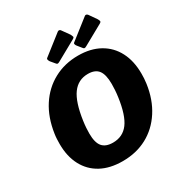

<svg xmlns="http://www.w3.org/2000/svg" viewBox="-218 -1118 1214 1285"><g transform="rotate(-30 388.5 -476.0)"><path d="M358 10Q260 10 191 -27.5Q122 -65 85 -135Q48 -205 48 -301Q48 -319 49 -339Q50 -359 53 -378Q70 -494 124 -577.5Q178 -661 262 -706.5Q346 -752 450 -752Q546 -752 615 -713.5Q684 -675 721 -604Q758 -533 758 -435Q758 -418 757 -398.5Q756 -379 753 -359Q737 -246 683 -162.5Q629 -79 546 -34.5Q463 10 358 10ZM363 -130Q439 -130 482.5 -188Q526 -246 544 -376Q548 -405 549.5 -429.5Q551 -454 551 -475Q551 -548 526 -580.5Q501 -613 446 -613Q370 -613 325.5 -552Q281 -491 262 -357Q258 -329 256.5 -305.5Q255 -282 255 -262Q255 -192 281 -161Q307 -130 363 -130ZM478 -897Q483 -887 485.5 -879Q488 -871 475 -864L322 -779Q310 -772 304.5 -773.5Q299 -775 294 -782L268 -813Q263 -820 260.5 -828Q258 -836 262 -840L414 -959Q421 -964 428 -961.5Q435 -959 438 -953ZM686 -897Q692 -887 694 -879Q696 -871 683 -864L530 -779Q518 -772 512.5 -773.5Q507 -775 502 -782L477 -813Q471 -820 468.5 -828Q466 -836 471 -840L623 -959Q629 -964 636 -961.5Q643 -959 647 -953Z"/></g></svg>

Font: Libre Franklin Thin ExtraBold
Style: Italic
Weight: 800
Italic angle: -8°
Version: Version 2.000